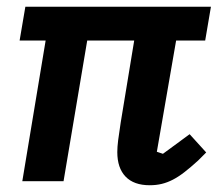

<svg xmlns="http://www.w3.org/2000/svg" viewBox="-20 -536 644 568"><path d="M115 -416H38L55 -516H604L587 -416H501L444 -87L462 -81L541 -139L590 -85L566 -61Q544 -41 526 -27Q508 -13 491.5 -4.5Q475 4 458.5 8Q442 12 423 12Q376 12 351.5 -13.5Q327 -39 327 -86Q327 -101 329.5 -121Q332 -141 337 -173L377 -416H238L168 0H46Z"/></svg>

Font: IBM Plex Mono SemiBold
Style: Italic
Weight: 600
Italic angle: -9°
Monospace: yes
Designer: Mike Abbink, Paul van der Laan, Pieter van Rosmalen
Foundry: Bold Monday
Version: Version 2.3